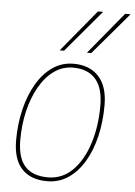

<svg xmlns="http://www.w3.org/2000/svg" viewBox="-56 -832 623 885"><g transform="rotate(5 256.0 -390.0)"><path d="M195 10Q119 10 78 -34Q37 -78 37 -166Q37 -242 53.5 -309.5Q70 -377 100.5 -429Q131 -481 174 -510.5Q217 -540 271 -540Q345 -540 387 -494.5Q429 -449 429 -362Q429 -285 413 -217.5Q397 -150 366.5 -99Q336 -48 293 -19Q250 10 195 10ZM197 -8Q264 -8 311.5 -55.5Q359 -103 384.5 -182.5Q410 -262 410 -357Q410 -440 374 -481Q338 -522 270 -522Q221 -522 181.5 -493.5Q142 -465 114 -415.5Q86 -366 71 -303Q56 -240 56 -170Q56 -86 91.5 -47Q127 -8 197 -8ZM327 -596 487 -790H512L347 -596ZM201 -596 361 -790H385L221 -596Z"/></g></svg>

Font: Georama Thin
Style: Italic
Weight: 100
Italic angle: -9°
Designer: Jean-Baptiste Levee
Foundry: Production Type
Version: Version 1.000